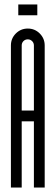

<svg xmlns="http://www.w3.org/2000/svg" viewBox="-20 -846 251 866"><path d="M62.5 -825.9H148.3V-777.2H62.5ZM132.9 -641Q132.9 -652.6 124.7 -660.6Q116.6 -668.5 105.4 -668.5Q93.7 -668.5 85.8 -660.6Q77.9 -652.6 77.9 -641V-347.4H132.9ZM181.6 0H132.9V-298.6H77.9V0H29.2Q29.2 0 29.2 -641Q29.2 -672.6 51.4 -694.9Q73.7 -717.2 105.4 -717.2Q137 -717.2 159.3 -694.9Q181.6 -672.6 181.6 -641Z"/></svg>

Font: Marapfhont
Style: Book
Weight: 400
Version: Version 0.15